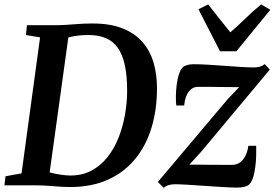

<svg xmlns="http://www.w3.org/2000/svg" viewBox="-28 -860 1274 891"><path d="M97 -743H239Q278 -744 318.5 -747.5Q359 -751 398.5 -751Q481 -751.5 538.8 -729Q596.5 -706.5 632.2 -666Q668 -625.5 684.2 -570.5Q700.5 -515.5 700.5 -450Q700.5 -351.5 675.2 -267.8Q650 -184 599.2 -122.2Q548.5 -60.5 473 -26.2Q397.5 8 297 8Q278.5 8 259 6.8Q239.5 5.5 219.5 4Q199.5 2.5 180.2 1.2Q161 0 142.5 0H-7.5L-2.5 -42L72 -55.5L158 -686.5L92.5 -697.5ZM197.5 -24.5 184 -66Q191.5 -62.5 211.5 -57.5Q231.5 -52.5 255.8 -49Q280 -45.5 299 -45.5Q354.5 -45.5 397.5 -68.8Q440.5 -92 471.8 -132Q503 -172 522.8 -222.8Q542.5 -273.5 552.2 -329Q562 -384.5 562 -438.5Q562 -507.5 551.5 -556.8Q541 -606 519.2 -637.2Q497.5 -668.5 463.2 -683Q429 -697.5 381.5 -697.5Q358 -697.5 338 -695.2Q318 -693 302.8 -689.5Q287.5 -686 278 -682.5L293 -714ZM1082 -455.5Q1068.5 -455.5 1047.8 -455.8Q1027 -456 1003.5 -456.2Q980 -456.5 957 -456.8Q934 -457 915.8 -457Q897.5 -457 888.5 -457Q869 -456 855.8 -443.5Q842.5 -431 835.5 -411.8Q828.5 -392.5 826.5 -370.5H790Q788 -387 788.2 -413.5Q788.5 -440 792.2 -468.8Q796 -497.5 804 -520.2Q812 -543 825 -551.5Q830.5 -555 842 -558.5Q853.5 -562 871.5 -562Q899 -562 936.8 -559.8Q974.5 -557.5 1015 -554.5Q1055.5 -551.5 1091.5 -549.2Q1127.5 -547 1150 -547Q1165.5 -547 1178 -550.5Q1190.5 -554 1200.5 -562.5L1224 -537L906.5 -157L851 -96Q871.5 -96 897.5 -95.8Q923.5 -95.5 951.5 -95.2Q979.5 -95 1005 -95Q1030.5 -95 1049 -95Q1080.5 -95 1100.2 -120Q1120 -145 1124.5 -183.5H1161Q1161.5 -164 1160.8 -136.8Q1160 -109.5 1156.2 -81.5Q1152.5 -53.5 1144.8 -31.5Q1137 -9.5 1123.5 0Q1117.5 4 1104.8 7.2Q1092 10.5 1072.5 10.5Q1044.5 10.5 1004.2 8Q964 5.5 921.2 2.5Q878.5 -0.5 841.2 -2.8Q804 -5 782 -5Q769.5 -5 755.8 -1.2Q742 2.5 732 11.5L704.5 -15.5L1030 -401.5ZM993 -622 893 -817 938 -839.5Q963 -808 988.8 -775.2Q1014.5 -742.5 1041 -710Q1078 -742 1111.5 -775Q1145 -808 1184 -839.5L1226.5 -814.5L1069 -622Z"/></svg>

Font: Merriweather 28pt SemiBold
Style: Italic
Weight: 600
Italic angle: -7.8°
Version: Version 2.101